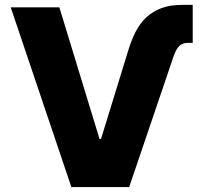

<svg xmlns="http://www.w3.org/2000/svg" viewBox="-20 -757 823 777"><path d="M220.2 -727.3 382.8 -194.6H388.8L498.6 -551.5Q511.4 -594.5 529.1 -628.9Q546.9 -663.4 572.8 -687.3Q598.7 -711.3 633.9 -724.3Q669 -737.2 716.3 -737.2H759.9V-583.5H740.4Q718 -583.5 705.3 -570.7Q692.5 -557.9 683.2 -531.2L502.8 0H268.8L23.4 -727.3Z"/></svg>

Font: Inter P Extra Bold
Style: Regular
Weight: 800
Designer: Rasmus Andersson
Foundry: rsms
Version: Version 3.018;git-588b23468